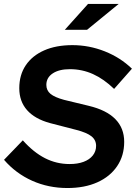

<svg xmlns="http://www.w3.org/2000/svg" viewBox="-32 -937 684 967"><path d="M307.5 10Q212 10 129.9 -26.7Q47.7 -63.4 -11.7 -132.1L82.9 -230.2Q136.8 -169.8 194.7 -140.3Q252.6 -110.8 318.6 -110.8Q359.3 -110.8 389.1 -122Q419 -133.2 435.5 -154.1Q452 -175 452 -202.4Q452 -231.7 428.8 -250.4Q405.6 -269.1 351.3 -283.1L219.8 -317.1Q143.4 -338 104.3 -382.3Q65.1 -426.5 65.1 -492.7Q65.1 -559.8 97.8 -608.3Q130.4 -656.7 190.4 -683.2Q250.4 -709.7 332.6 -709.7Q416.9 -709.7 495.7 -678.4Q574.5 -647.1 632.5 -591L542.7 -489.2Q491.1 -539.2 436.3 -563.9Q381.4 -588.6 320.1 -588.6Q265.6 -588.6 233.5 -567.3Q201.4 -546 201.4 -509.3Q201.4 -481.6 222.4 -464.2Q243.5 -446.9 290.3 -434.2L415.1 -404Q504.5 -382.6 549 -337Q593.5 -291.5 593.5 -222.7Q593.5 -152.7 558 -100.2Q522.5 -47.6 458.3 -18.8Q394.2 10 307.5 10ZM294.3 -786.8 411.3 -917.1H565.6L406.3 -786.8Z"/></svg>

Font: Red Hat Display VF
Style: Italic
Weight: 300
Italic angle: -12°
Designer: Pentagram, MCKL
Foundry: Pentagram, MCKL
Version: Version 1.023